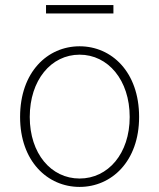

<svg xmlns="http://www.w3.org/2000/svg" viewBox="-20 -722 626 755"><path d="M293 13C419 13 527 -88 527 -262C527 -439 419 -540 293 -540C167 -540 59 -439 59 -262C59 -88 167 13 293 13ZM293 -20C181 -20 97 -118 97 -262C97 -407 181 -507 293 -507C405 -507 490 -407 490 -262C490 -118 405 -20 293 -20ZM161 -669H426V-702H161Z"/></svg>

Font: Noto Sans CJK HK Thin
Style: Regular
Weight: 100
Designer: Ryoko NISHIZUKA 西塚涼子 (kana, bopomofo & ideographs); Paul D. Hunt (Latin, Greek & Cyrillic); Sandoll Communications 산돌커뮤니
Foundry: Adobe
Version: Version 2.004;hotconv 1.0.118;makeotfexe 2.5.65603